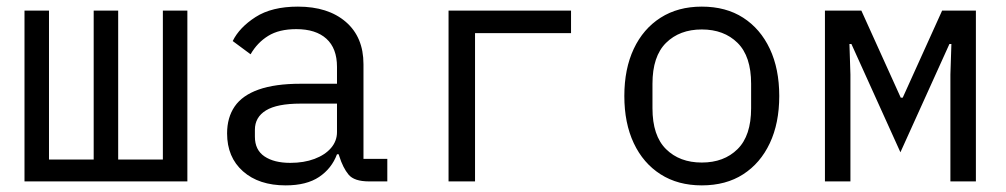

<svg xmlns="http://www.w3.org/2000/svg" viewBox="-20 -548 3040 580"><path d="M54 -516H128V-66H263V-516H337V-66H472V-516H546V0H54Z M1095 0Q1050 0 1033 -20.5Q1016 -41 1005 -76L1003 -82H998Q982 -39 944 -13.5Q906 12 843 12Q762 12 714 -30.5Q666 -73 666 -145Q666 -193 689 -226.5Q712 -260 761.5 -277.5Q811 -295 888 -295H998V-346Q998 -402 966 -431Q934 -460 875 -460Q823 -460 790 -439.5Q757 -419 737 -384L683 -424Q703 -465 752 -496.5Q801 -528 880 -528Q971 -528 1024.5 -482Q1078 -436 1078 -354V-68H1150V0ZM857 -56Q898 -56 930 -68Q962 -80 980 -101Q998 -122 998 -149V-235H888Q817 -235 783.5 -214.5Q750 -194 750 -156V-135Q750 -95 779 -75.5Q808 -56 857 -56Z M1335 -516H1705V-448H1415V0H1335Z M2100 12Q2028 12 1975.5 -21.5Q1923 -55 1894.5 -115.5Q1866 -176 1866 -258Q1866 -340 1894.5 -400.5Q1923 -461 1975.5 -494.5Q2028 -528 2100 -528Q2173 -528 2225 -494.5Q2277 -461 2305.5 -400.5Q2334 -340 2334 -258Q2334 -176 2305.5 -115.5Q2277 -55 2225 -21.5Q2173 12 2100 12ZM2100 -57Q2167 -57 2208 -97.5Q2249 -138 2249 -221V-295Q2249 -378 2208 -418.5Q2167 -459 2100 -459Q2033 -459 1992 -418.5Q1951 -378 1951 -295V-221Q1951 -138 1992 -97.5Q2033 -57 2100 -57Z M2472 0V-516H2582L2701 -253H2707L2826 -516H2928V0H2851V-323L2854 -415H2848L2700 -88L2552 -415H2546L2549 -323V0Z"/></svg>

Font: Lilex
Style: Regular
Weight: 400
Monospace: yes
Designer: Mike Abbink, Paul van der Laan, Pieter van Rosmalen, Mikhael Khrustik
Foundry: Mikhael Khrustik
Version: Version 2.510